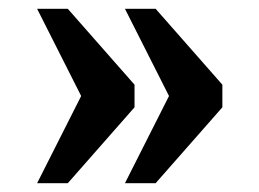

<svg xmlns="http://www.w3.org/2000/svg" viewBox="-20 -490 594 440"><path d="M266.3 -70.1 367.3 -270 266.3 -469.9H336.6L489.6 -295.9V-244.1L336.6 -70.1ZM65 -70.1 166 -270 65 -469.9H135.3L288.3 -295.9V-244.1L135.3 -70.1Z"/></svg>

Font: Noto Serif Gurmukhi
Style: Regular
Weight: 400
Designer: Vaibhav Singh and the Monotype Design Team
Foundry: Monotype Imaging Inc.
Version: Version 2.003